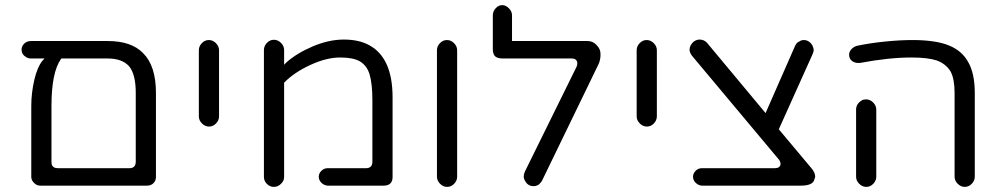

<svg xmlns="http://www.w3.org/2000/svg" viewBox="-20 -732 3921 752"><path d="M402.3 -571.3H101.6Q85 -571.3 74.7 -561Q64.5 -550.8 64.5 -537.1Q64.5 -519.5 80.1 -509.8Q88.9 -502.9 101.6 -502.9H154.3L145.5 -493.2Q126 -468.8 114.3 -418.9Q102.5 -367.2 102.5 -317.4V-39.1Q102.5 -26.4 113.3 -15.6Q124 -4.9 136.7 -4.9H555.7Q571.3 -4.9 581.1 -14.6Q590.8 -24.4 590.8 -39.1V-368.2Q590.8 -474.6 540 -524.4Q494.1 -571.3 402.3 -571.3ZM511.7 -368.2V-98.6Q511.7 -85.9 505.4 -79.6Q499 -73.2 486.3 -73.2H207Q187.5 -73.2 182.6 -87.9Q181.6 -92.8 181.6 -98.6V-317.4Q181.6 -448.2 218.8 -501L220.7 -502.9H402.3Q458 -502.9 485.4 -472.7Q511.7 -441.4 511.7 -368.2Z M837.9 -276.4V-535.2Q837.9 -550.8 825.7 -563Q813.5 -575.2 797.9 -575.2Q782.2 -575.2 770.5 -563Q758.8 -550.8 758.8 -535.2V-276.4Q758.8 -260.7 771 -248.5Q783.2 -236.3 798.8 -236.3Q814.5 -236.3 826.2 -248.5Q837.9 -260.7 837.9 -276.4Z M1482.4 -4.9Q1517.6 -4.9 1517.6 -39.1V-350.6Q1517.6 -506.8 1424.8 -555.7Q1384.8 -577.1 1326.7 -577.1Q1268.6 -577.1 1206.1 -550.8Q1143.6 -524.4 1102.5 -488.3L1092.8 -478.5V-536.1Q1092.8 -551.8 1080.6 -564Q1068.4 -576.2 1052.7 -576.2Q1037.1 -576.2 1025.4 -564Q1013.7 -551.8 1013.7 -536.1V-39.1Q1013.7 -23.4 1025.4 -11.7Q1037.1 0 1052.7 0Q1069.3 0 1081.1 -12.7Q1092.8 -23.4 1092.8 -39.1V-408.2Q1131.8 -448.2 1195.3 -477.5Q1258.8 -506.8 1312.5 -506.8Q1362.3 -506.8 1388.7 -492.2Q1417 -475.6 1427.7 -440.4Q1438.5 -402.3 1438.5 -340.8V-98.6Q1438.5 -85.9 1432.1 -79.6Q1425.8 -73.2 1413.1 -73.2H1262.7Q1249 -73.2 1238.3 -62.5Q1228.5 -52.7 1228.5 -39.6Q1228.5 -26.4 1239.3 -15.6Q1250 -5.9 1262.7 -4.9Z M1770.5 -40V-535.2Q1770.5 -550.8 1758.3 -563Q1746.1 -575.2 1730.5 -575.2Q1714.8 -575.2 1703.1 -563Q1691.4 -550.8 1691.4 -535.2V-40Q1691.4 -24.4 1703.6 -12.2Q1715.8 0 1731.4 0Q1747.1 0 1758.8 -12.2Q1770.5 -24.4 1770.5 -40Z M2037.1 -22.5Q2047.9 -2.9 2070.3 -2.9Q2080.1 -2.9 2089.8 -8.8L2095.7 -14.6Q2100.6 -19.5 2103.5 -25.4L2323.2 -478.5Q2332 -496.1 2332 -517.6Q2333 -540 2315.4 -556.6Q2301.8 -571.3 2281.2 -571.3H1985.4V-671.9Q1985.4 -687.5 1973.1 -699.7Q1960.9 -711.9 1947.3 -711.9Q1932.6 -711.9 1921.9 -700.2Q1910.2 -687.5 1910.2 -671.9V-540Q1910.2 -520.5 1918.9 -511.7Q1928.7 -502.9 1949.2 -502.9H2218.8Q2230.5 -502.9 2235.8 -497.6Q2241.2 -492.2 2241.2 -484.9Q2241.2 -477.5 2238.3 -470.7L2036.1 -60.5Q2031.2 -49.8 2031.2 -41Q2031.2 -32.2 2037.1 -22.5Z M2552.7 -276.4V-535.2Q2552.7 -550.8 2540.5 -563Q2528.3 -575.2 2512.7 -575.2Q2497.1 -575.2 2485.4 -563Q2473.6 -550.8 2473.6 -535.2V-276.4Q2473.6 -260.7 2485.8 -248.5Q2498 -236.3 2513.7 -236.3Q2529.3 -236.3 2541 -248.5Q2552.7 -260.7 2552.7 -276.4Z M3162.1 -518.6Q3167 -529.3 3167 -536.1Q3167 -543 3162.1 -553.7Q3149.4 -575.2 3127.9 -575.2Q3118.2 -575.2 3110.4 -569.3Q3100.6 -566.4 3093.8 -551.8L2978.5 -289.1Q2750 -563.5 2749 -564.5Q2737.3 -577.1 2719.7 -577.1Q2709 -577.1 2697.3 -569.3Q2680.7 -554.7 2680.7 -537.1Q2680.7 -527.3 2689.5 -514.6L3030.3 -107.4Q3037.1 -98.6 3037.1 -89.8Q3037.1 -82 3030.3 -77.1Q3024.4 -73.2 3014.6 -73.2H2728.5Q2714.8 -73.2 2704.6 -63Q2694.3 -52.7 2694.3 -39.6Q2694.3 -26.4 2705.1 -15.6Q2715.8 -5.9 2728.5 -4.9H3116.2Q3159.2 -4.9 3168 -24.4Q3171.9 -36.1 3172.9 -39.1Q3172.9 -56.6 3157.2 -74.2L3030.3 -225.6Z M3797.9 -40V-368.2Q3797.9 -443.4 3772.5 -488.3Q3748 -533.2 3697.3 -553.7Q3645.5 -575.2 3553.7 -575.2Q3504.9 -575.2 3446.8 -569.3Q3388.7 -563.5 3336.9 -552.7Q3323.2 -548.8 3314.5 -539.1Q3305.7 -529.3 3305.7 -517.6Q3305.7 -501 3318.4 -492.2Q3329.1 -485.4 3340.8 -485.4Q3343.8 -485.4 3347.7 -485.4Q3460.9 -506.8 3549.8 -506.8Q3613.3 -506.8 3649.4 -495.1Q3685.5 -481.4 3703.1 -452.1Q3718.8 -422.9 3718.8 -368.2V-40Q3718.8 -24.4 3731 -12.2Q3743.2 0 3758.8 0Q3774.4 0 3786.1 -12.2Q3797.9 -24.4 3797.9 -40ZM3412.1 -40V-302.7Q3412.1 -318.4 3399.9 -330.6Q3387.7 -342.8 3372.1 -342.8Q3361.3 -342.8 3355.5 -338.9Q3333 -325.2 3333 -302.7V-40Q3333 -24.4 3345.2 -12.2Q3357.4 0 3373 0Q3388.7 0 3400.4 -12.2Q3412.1 -24.4 3412.1 -40Z"/></svg>

Font: FakePearl
Style: Light
Weight: 350
Version: Version 1.2